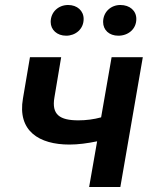

<svg xmlns="http://www.w3.org/2000/svg" viewBox="-20 -749 622 769"><path d="M258 -170C293 -170 330 -175 369 -183L337 0H462L552 -520H427L385 -279C356 -271 325 -267 294 -267C219 -267 186 -290 198 -359L225 -520H100L72 -355C49 -224 137 -170 258 -170ZM245 -606C282 -606 315 -632 315 -673C315 -706 289 -729 253 -729C214 -729 183 -701 183 -661C183 -630 208 -606 245 -606ZM454 -606C493 -606 526 -632 526 -673C526 -706 500 -729 462 -729C424 -729 393 -701 393 -661C393 -629 417 -606 454 -606Z"/></svg>

Font: Fixel Display SemiBold
Style: Italic
Weight: 600
Italic angle: -10°
Designer: AlfaBravo + MacPaw
Foundry: Kyrylo Tkachov, Marchela Mozhyna, Serhii Makarenko, Maria Weinstein, Zakhar Kryvoshyya
Version: Version 1.210;Glyphs 3.2 (3217)